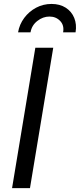

<svg xmlns="http://www.w3.org/2000/svg" viewBox="-20 -975 414 995"><path d="M255.9 -727.5 135.3 0H42.5L163.1 -727.5ZM247.1 -954.6Q290 -954.6 320.6 -935.1Q351.1 -915.5 364.7 -882.1Q378.4 -848.6 371.6 -807.6H307.1Q313.5 -843.8 291.7 -866.5Q270 -889.2 236.3 -889.2Q202.6 -889.2 173.6 -866.5Q144.5 -843.8 138.2 -807.6H73.7Q80.6 -848.6 105.5 -882.1Q130.4 -915.5 167.2 -935.1Q204.1 -954.6 247.1 -954.6Z"/></svg>

Font: Inter
Style: Italic
Weight: 400
Italic angle: -9.3988°
Designer: Rasmus Andersson
Foundry: rsms
Version: Version 4.001;git-66647c0bb